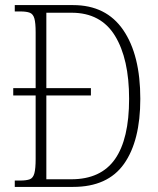

<svg xmlns="http://www.w3.org/2000/svg" viewBox="-20 -734 621 754"><path d="M38 0V-25H59Q84 -25 97 -30Q110 -35 115 -53.5Q120 -72 120 -110V-359H32V-388H120V-607Q120 -644 115 -661.5Q110 -679 97 -684Q84 -689 60 -689H38V-714H267Q397 -714 464 -616Q531 -518 531 -346Q531 -181 467 -90.5Q403 0 267 0ZM260 -30Q376 -30 431.5 -109Q487 -188 487 -346Q487 -503 431.5 -593.5Q376 -684 261 -684H162V-388H337V-359H162V-30Z"/></svg>

Font: Noto Serif Lao Condensed ExtraLight
Style: Regular
Weight: 200
Width: 3
Designer: Monotype Design Team
Foundry: Monotype Imaging Inc.
Version: Version 2.003; ttfautohint (v1.8.4.7-5d5b)